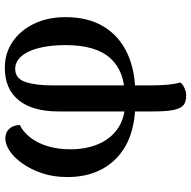

<svg xmlns="http://www.w3.org/2000/svg" viewBox="-18 -549 792 796"><g transform="rotate(-90 378.0 -151.0)"><path d="M379 225Q354 225 340 213.5Q326 202 320 172Q314 142 314 88V-305Q314 -412 360.5 -469.5Q407 -527 495 -527Q555 -527 602.5 -495Q650 -463 677.5 -406Q705 -349 705 -275Q705 -182 666 -117.5Q627 -53 555.5 -19.5Q484 14 386 14L379 -30Q481 -30 535 -90Q589 -150 589 -275Q589 -339 577 -386Q565 -433 542.5 -458.5Q520 -484 490 -484Q451 -484 436.5 -442.5Q422 -401 422 -330V77Q422 121 425 150.5Q428 180 434 201Q426 211 410.5 218Q395 225 379 225ZM351 14Q203 14 122.5 -62Q42 -138 42 -268Q42 -326 58 -373Q74 -420 98.5 -454.5Q123 -489 150.5 -507Q178 -525 202 -525Q227 -525 242 -508.5Q257 -492 258 -465Q229 -451 206 -421.5Q183 -392 170 -349.5Q157 -307 157 -254Q157 -190 179 -138.5Q201 -87 245 -57.5Q289 -28 354 -28Z"/></g></svg>

Font: Arima Thin SemiBold
Style: Regular
Weight: 600
Version: Version 1.100